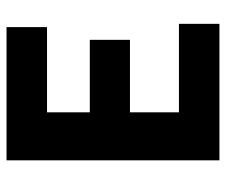

<svg xmlns="http://www.w3.org/2000/svg" viewBox="-72 -620 692 588"><g transform="rotate(-90 274.0 -326.0)"><path d="M77 0V-652H485V-528H224V-397H446V-274H224V-124H495V0Z"/></g></svg>

Font: Toshiba Sans
Style: Bold
Weight: 700
Designer: Paul D. Hunt
Foundry: Toshiba Corporation
Version: Version 2.020;PS 2.0;hotconv 1.0.86;makeotf.lib2.5.63406